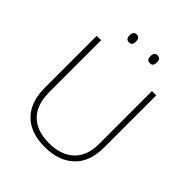

<svg xmlns="http://www.w3.org/2000/svg" viewBox="-244 -1046 1204 1204"><g transform="rotate(45 358.0 -443.5)"><path d="M622 -252Q622 -123 550 -56.5Q478 10 356 10Q231 10 162.5 -58Q94 -126 94 -254V-714H133V-255Q133 -142 191.5 -84Q250 -26 358 -26Q463 -26 523.5 -82Q584 -138 584 -246V-714H622ZM237 -863Q237 -878 243.5 -887.5Q250 -897 265 -897Q282 -897 288 -887.5Q294 -878 294 -863Q294 -847 288 -837.5Q282 -828 265 -828Q250 -828 243.5 -837.5Q237 -847 237 -863ZM422 -863Q422 -878 428.5 -887.5Q435 -897 450 -897Q467 -897 473 -887.5Q479 -878 479 -863Q479 -847 473 -837.5Q467 -828 450 -828Q435 -828 428.5 -837.5Q422 -847 422 -863Z"/></g></svg>

Font: Noto Sans Bengali UI ExtraLight
Style: Regular
Weight: 200
Designer: Jelle Bosma - Monotype Design Team
Foundry: Monotype Imaging Inc.
Version: Version 2.003; ttfautohint (v1.8.4.7-5d5b)